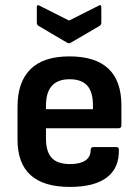

<svg xmlns="http://www.w3.org/2000/svg" viewBox="-20 -725 546 756"><path d="M255 11Q49 11 49 -175V-305Q49 -402 100 -452.5Q151 -503 253 -503Q458 -503 458 -310V-231Q458 -220 447 -220H161V-180Q161 -128 183.5 -103.5Q206 -79 256 -79Q295 -79 316 -93Q337 -107 337 -135Q337 -146 349 -146H438Q448 -146 448 -136Q450 -64 401 -26.5Q352 11 255 11ZM161 -295H346V-309Q346 -363 323.5 -388Q301 -413 254 -413Q161 -413 161 -309ZM244 -557 132 -623Q125 -627 125 -636V-697Q125 -709 137 -702L252 -644L367 -702Q379 -709 379 -697V-636Q379 -627 372 -623L259 -557Q252 -552 244 -557Z"/></svg>

Font: Sofia Sans Semi Condensed
Style: Bold
Weight: 700
Designer: Botio Nikoltchev, Ani Petrova
Foundry: lettersoup
Version: Version 4.100; ttfautohint (v1.8.4.7-5d5b)